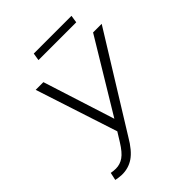

<svg xmlns="http://www.w3.org/2000/svg" viewBox="-245 -1003 1146 1146"><g transform="rotate(-45 328.5 -430.0)"><path d="M309.6 -256.8 584 -710.9H656.7L292 -121.6Q249 -47.4 204.3 -17.1Q159.7 13.2 103 11.7Q81.5 10.7 55.2 5.4L65.9 -43.5Q85.4 -39.6 106 -39.6Q141.1 -39.6 170.9 -60.3Q200.7 -81.1 233.9 -134.8L269 -191.4L99.6 -710.9H164.6ZM555.7 -824.7H236.8L244.6 -872.1H563Z"/></g></svg>

Font: RobotoInd Light
Style: Italic
Weight: 300
Italic angle: -12°
Designer: Google
Version: Version 2.001151; 2014